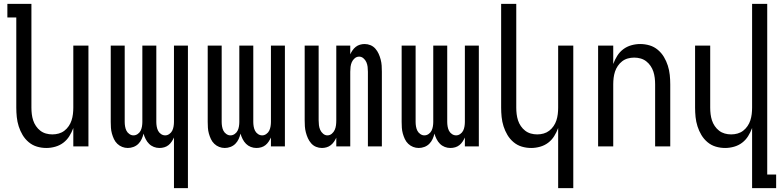

<svg xmlns="http://www.w3.org/2000/svg" viewBox="-20 -755 4040 990"><path d="M219 8Q194 8 170.5 1Q147 -6 128 -22Q109 -38 96.5 -59Q84 -80 76.5 -103.5Q69 -127 66.5 -151.5Q64 -176 64 -200V-665H18V-735H142V-200Q142 -183 144 -166.5Q146 -150 151 -134.5Q156 -119 165.5 -105Q175 -91 188 -81Q201 -71 217 -66.5Q233 -62 250 -62Q267 -62 283 -66.5Q299 -71 312 -81Q325 -91 334.5 -105Q344 -119 349 -134.5Q354 -150 356 -166.5Q358 -183 358 -200V-520H436V0H358V-95Q350 -73 337.5 -53Q325 -33 306.5 -19Q288 -5 265 1.5Q242 8 219 8Z M877 215V-46Q872 -35 865 -24.5Q858 -14 848.5 -6.5Q839 1 827 4.5Q815 8 802 8Q787 8 773 2.5Q759 -3 748.5 -13.5Q738 -24 731 -38Q724 -52 720 -66Q717 -52 710.5 -38Q704 -24 693.5 -13.5Q683 -3 668.5 2.5Q654 8 639 8Q624 8 610 2.5Q596 -3 585 -13.5Q574 -24 567.5 -38Q561 -52 557 -66.5Q553 -81 552 -96Q551 -111 551 -126V-520H623V-126Q623 -115 625 -103Q627 -91 632 -81Q637 -71 647 -64Q657 -57 668 -57Q680 -57 690 -64Q700 -71 705 -81Q710 -91 712 -103Q714 -115 714 -126V-520H786V-126Q786 -115 788 -103Q790 -91 795 -81Q800 -71 810 -64Q820 -57 832 -57Q843 -57 853 -64Q863 -71 868 -81Q873 -91 875 -103Q877 -115 877 -126V-520H949V215Z M1139 8Q1124 8 1110 2.5Q1096 -3 1085 -13.5Q1074 -24 1067.5 -38Q1061 -52 1057 -66.5Q1053 -81 1052 -96Q1051 -111 1051 -126V-520H1123V-126Q1123 -115 1125 -103Q1127 -91 1132 -81Q1137 -71 1147 -64Q1157 -57 1168 -57Q1180 -57 1190 -64Q1200 -71 1205 -81Q1210 -91 1212 -103Q1214 -115 1214 -126V-520H1286V-126Q1286 -115 1288 -103Q1290 -91 1295 -81Q1300 -71 1310 -64Q1320 -57 1332 -57Q1343 -57 1353 -64Q1363 -71 1368 -81Q1373 -91 1375 -103Q1377 -115 1377 -126V-520H1449V0H1377V-46Q1372 -35 1365 -24.5Q1358 -14 1348.5 -6.5Q1339 1 1327 4.5Q1315 8 1302 8Q1287 8 1273 2.5Q1259 -3 1248.5 -13.5Q1238 -24 1231 -38Q1224 -52 1220 -66Q1217 -52 1210.5 -38Q1204 -24 1193.5 -13.5Q1183 -3 1168.5 2.5Q1154 8 1139 8Z M1640 8Q1624 8 1609.5 2Q1595 -4 1584.5 -16Q1574 -28 1567.5 -42.5Q1561 -57 1557 -72.5Q1553 -88 1552 -103.5Q1551 -119 1551 -135V-520H1623V-135Q1623 -122 1624.5 -109.5Q1626 -97 1631 -85.5Q1636 -74 1646 -65.5Q1656 -57 1668 -57Q1681 -57 1691 -65.5Q1701 -74 1706 -85.5Q1711 -97 1712.5 -109.5Q1714 -122 1714 -135V-520H1786V-475Q1791 -486 1798 -496Q1805 -506 1814.5 -513.5Q1824 -521 1836 -524.5Q1848 -528 1860 -528Q1876 -528 1890.5 -522Q1905 -516 1915.5 -504Q1926 -492 1932.5 -477.5Q1939 -463 1943 -447.5Q1947 -432 1948 -416.5Q1949 -401 1949 -385V0H1877V-385Q1877 -398 1875.5 -410.5Q1874 -423 1869 -434.5Q1864 -446 1854 -454.5Q1844 -463 1832 -463Q1819 -463 1809 -454.5Q1799 -446 1794 -434.5Q1789 -423 1787.5 -410.5Q1786 -398 1786 -385V0H1714V-45Q1709 -34 1702 -24Q1695 -14 1685.5 -6.5Q1676 1 1664 4.5Q1652 8 1640 8Z M2139 8Q2124 8 2110 2.5Q2096 -3 2085 -13.5Q2074 -24 2067.5 -38Q2061 -52 2057 -66.5Q2053 -81 2052 -96Q2051 -111 2051 -126V-520H2123V-126Q2123 -115 2125 -103Q2127 -91 2132 -81Q2137 -71 2147 -64Q2157 -57 2168 -57Q2180 -57 2190 -64Q2200 -71 2205 -81Q2210 -91 2212 -103Q2214 -115 2214 -126V-520H2286V-126Q2286 -115 2288 -103Q2290 -91 2295 -81Q2300 -71 2310 -64Q2320 -57 2332 -57Q2343 -57 2353 -64Q2363 -71 2368 -81Q2373 -91 2375 -103Q2377 -115 2377 -126V-520H2449V0H2377V-46Q2372 -35 2365 -24.5Q2358 -14 2348.5 -6.5Q2339 1 2327 4.5Q2315 8 2302 8Q2287 8 2273 2.5Q2259 -3 2248.5 -13.5Q2238 -24 2231 -38Q2224 -52 2220 -66Q2217 -52 2210.5 -38Q2204 -24 2193.5 -13.5Q2183 -3 2168.5 2.5Q2154 8 2139 8Z M2858 215V-95Q2850 -73 2837.5 -53Q2825 -33 2806.5 -19Q2788 -5 2765 1.5Q2742 8 2719 8Q2694 8 2670.5 1Q2647 -6 2628 -22Q2609 -38 2596.5 -59Q2584 -80 2576.5 -103.5Q2569 -127 2566.5 -151.5Q2564 -176 2564 -200V-735H2642V-200Q2642 -183 2644 -166.5Q2646 -150 2651 -134.5Q2656 -119 2665.5 -105Q2675 -91 2688 -81Q2701 -71 2717 -66.5Q2733 -62 2750 -62Q2767 -62 2783 -66.5Q2799 -71 2812 -81Q2825 -91 2834.5 -105Q2844 -119 2849 -134.5Q2854 -150 2856 -166.5Q2858 -183 2858 -200V-520H2936V215Z M3064 0V-520H3142V-425Q3150 -447 3162.5 -467Q3175 -487 3193.5 -501Q3212 -515 3235 -521.5Q3258 -528 3281 -528Q3306 -528 3329.5 -521Q3353 -514 3372 -498Q3391 -482 3403.5 -461Q3416 -440 3423.5 -416.5Q3431 -393 3433.5 -368.5Q3436 -344 3436 -320V0H3358V-320Q3358 -337 3356 -353.5Q3354 -370 3349 -385.5Q3344 -401 3334.5 -415Q3325 -429 3312 -439Q3299 -449 3283 -453.5Q3267 -458 3250 -458Q3233 -458 3217 -453.5Q3201 -449 3188 -439Q3175 -429 3165.5 -415Q3156 -401 3151 -385.5Q3146 -370 3144 -353.5Q3142 -337 3142 -320V0Z M3858 215V-95Q3850 -73 3837.5 -53Q3825 -33 3806.5 -19Q3788 -5 3765 1.5Q3742 8 3719 8Q3694 8 3670.5 1Q3647 -6 3628 -22Q3609 -38 3596.5 -59Q3584 -80 3576.5 -103.5Q3569 -127 3566.5 -151.5Q3564 -176 3564 -200V-520H3642V-200Q3642 -183 3644 -166.5Q3646 -150 3651 -134.5Q3656 -119 3665.5 -105Q3675 -91 3688 -81Q3701 -71 3717 -66.5Q3733 -62 3750 -62Q3767 -62 3783 -66.5Q3799 -71 3812 -81Q3825 -91 3834.5 -105Q3844 -119 3849 -134.5Q3854 -150 3856 -166.5Q3858 -183 3858 -200V-735H3936V145H3982V215Z"/></svg>

Font: HulyMono
Style: Regular
Weight: 400
Monospace: yes
Designer: Belleve Invis
Foundry: Belleve Invis
Version: Version 33.2.5; ttfautohint (v1.8.4)